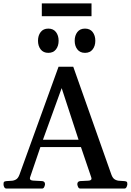

<svg xmlns="http://www.w3.org/2000/svg" viewBox="-32 -1089 755 1109"><path d="M4.9 0Q-2.9 0 -7.3 -7.6Q-11.7 -15.1 -11.7 -24.9Q-11.7 -36.1 -8.1 -39.1Q-4.4 -42 5.9 -43Q18.1 -44.4 32.5 -44.7Q46.9 -44.9 59.8 -52Q72.8 -59.1 80.6 -80.6L306.2 -703.6H391.1L611.3 -80.6Q619.1 -59.1 632.1 -52Q645 -44.9 659.7 -44.7Q674.3 -44.4 686 -43Q696.3 -42 700 -39.1Q703.6 -36.1 703.6 -24.9Q703.6 -19.5 699.5 -9.8Q695.3 0 687 0H431.2Q422.9 0 418.7 -9.8Q414.6 -19.5 414.6 -24.9Q414.6 -41 430.7 -43Q460 -44.4 478.3 -45.4Q496.6 -46.4 496.6 -57.6Q496.6 -61 495.1 -64.5L428.7 -259.8L457.5 -239.7H180.2L208.5 -260.7L141.6 -64.5Q140.6 -62 140.6 -58.6Q140.6 -46.4 161.4 -45.7Q182.1 -44.9 211.9 -43Q228 -41 228 -24.9Q228 -19.5 223.9 -9.8Q219.7 0 211.4 0ZM209.5 -263.7 195.8 -281.7H442.4L427.7 -263.7L324.2 -580.1ZM459 -783.7Q430.2 -783.7 414.8 -803.7Q399.4 -823.7 399.4 -853.5Q399.4 -883.8 414.8 -903.8Q430.2 -923.8 459 -923.8Q487.8 -923.8 503.2 -903.8Q518.6 -883.8 518.6 -853.5Q518.6 -823.7 503.2 -803.7Q487.8 -783.7 459 -783.7ZM247.1 -783.7Q218.3 -783.7 202.9 -803.7Q187.5 -823.7 187.5 -853.5Q187.5 -883.8 202.9 -903.8Q218.3 -923.8 247.1 -923.8Q275.9 -923.8 291.3 -903.8Q306.6 -883.8 306.6 -853.5Q306.6 -823.7 291.3 -803.7Q275.9 -783.7 247.1 -783.7ZM209.5 -995.6V-1069.3H496.6V-995.6Z"/></svg>

Font: Gelasio Medium
Style: Regular
Weight: 500
Designer: Eben Sorkin
Foundry: Eben Sorkin
Version: Version 1.008